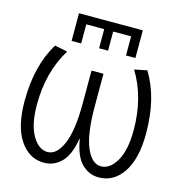

<svg xmlns="http://www.w3.org/2000/svg" viewBox="-137 -1106 1178 1241"><g transform="rotate(15 451.5 -486.0)"><path d="M302 -925V-797H238V-982H665V-797H602V-925H482V-797H422V-925ZM451 -200Q433 -88 384 -39Q335 10 268 10Q169 10 107 -81.5Q45 -173 45 -343Q45 -582 143 -740L228 -723Q128 -560 128 -343Q128 -209 170.5 -136Q213 -63 273 -63Q334 -63 373 -153Q412 -243 412 -427V-645H492V-427Q492 -243 530.5 -153Q569 -63 630 -63Q690 -63 732.5 -136Q775 -209 775 -343Q775 -562 676 -723L760 -740Q858 -582 858 -343Q858 -173 796 -81.5Q734 10 635 10Q568 10 519.5 -39Q471 -88 453 -200Z"/></g></svg>

Font: Mplus 1p
Style: Regular
Weight: 400
Version: Version 1.061